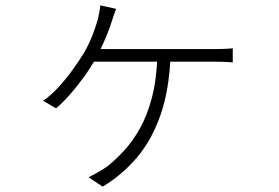

<svg xmlns="http://www.w3.org/2000/svg" viewBox="-20 -624 1040 716"><path d="M413 -591Q408 -578 404 -566.5Q400 -555 396 -542Q390 -522 380 -497.5Q370 -473 359 -449Q348 -425 337 -406Q319 -373 293 -337Q267 -301 239.5 -270Q212 -239 189 -220L141 -248Q172 -270 200.5 -301.5Q229 -333 252.5 -366Q276 -399 292 -425Q311 -457 324 -490.5Q337 -524 345 -552Q347 -564 350 -577Q353 -590 354 -604ZM328 -441Q338 -441 373 -441Q408 -441 456.5 -441Q505 -441 557.5 -441Q610 -441 657.5 -441Q705 -441 737 -441Q769 -441 776 -441Q792 -441 811.5 -441.5Q831 -442 848 -444V-391Q831 -393 811 -393.5Q791 -394 776 -394Q769 -394 737 -394Q705 -394 657 -394Q609 -394 556 -394Q503 -394 454 -394Q405 -394 369 -394Q333 -394 320 -394ZM616 -416Q611 -288 578.5 -195Q546 -102 491 -37Q436 28 363 72L310 37Q323 31 346 18Q369 5 382 -5Q411 -28 442.5 -62Q474 -96 501.5 -144.5Q529 -193 546.5 -260Q564 -327 567 -416Z"/></svg>

Font: Noto Sans JP Thin Light
Style: Regular
Weight: 300
Version: Version 2.004-H2;hotconv 1.0.118;makeotfexe 2.5.65603